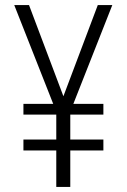

<svg xmlns="http://www.w3.org/2000/svg" viewBox="-20 -800 499 754"><path d="M229 -422 94 -780H36L189 -392H72V-350H201V-252H72V-209H201V-66H256V-209H386V-252H256V-350H386V-392H268L421 -780H364Z"/></svg>

Font: Noto Sans Malayalam UI Condensed Light
Style: Regular
Weight: 300
Width: 3
Designer: Jelle Bosma - Monotype Design Team
Foundry: Monotype Imaging Inc.
Version: Version 2.104